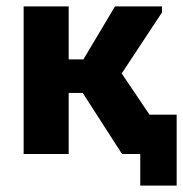

<svg xmlns="http://www.w3.org/2000/svg" viewBox="-20 -482 573 601"><path d="M419 0H362L239 -191H195V0H54V-462H195V-296H241L340 -462H487V-443L361 -252L448 -123H533V99H419Z"/></svg>

Font: Tilda Sans Extra Bold
Style: Regular
Weight: 800
Designer: ParaType Ltd
Foundry: ParaType Ltd
Version: Version 1.009